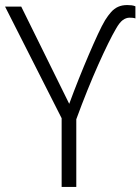

<svg xmlns="http://www.w3.org/2000/svg" viewBox="-20 -740 556 760"><path d="M254 -329Q272 -378 292 -428Q312 -478 331.5 -523.5Q351 -569 367.5 -604.5Q384 -640 396 -660Q408 -679 420 -692.5Q432 -706 447.5 -713Q463 -720 484 -720Q493 -720 501 -719Q509 -718 516 -715V-667Q511 -669 505 -669.5Q499 -670 493 -670Q479 -670 466 -660.5Q453 -651 439 -626Q426 -604 408 -567.5Q390 -531 369 -484Q348 -437 326 -382.5Q304 -328 282 -268V0H224V-272L0 -714H64Z"/></svg>

Font: Noto Sans Display Light
Style: Regular
Weight: 300
Designer: Monotype Design Team
Foundry: Monotype Imaging Inc.
Version: Version 2.003